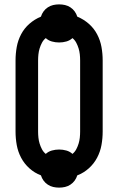

<svg xmlns="http://www.w3.org/2000/svg" viewBox="-20 -806 540 877"><path d="M250 51Q236 51 223 48Q210 45 198.5 37.5Q187 30 179 19Q171 8 167 -5Q138 -16 114.5 -37Q91 -58 76.5 -85.5Q62 -113 56.5 -143.5Q51 -174 51 -205V-530Q51 -561 56.5 -591.5Q62 -622 76.5 -649.5Q91 -677 114.5 -697.5Q138 -718 167 -730Q171 -743 179 -754Q187 -765 198.5 -772.5Q210 -780 223 -783Q236 -786 250 -786Q264 -786 277 -783Q290 -780 301.5 -772.5Q313 -765 321 -754Q329 -743 333 -730Q362 -718 385.5 -697.5Q409 -677 423.5 -649.5Q438 -622 443.5 -591.5Q449 -561 449 -530V-205Q449 -174 443.5 -143.5Q438 -113 423.5 -85.5Q409 -58 385.5 -37Q362 -16 333 -5Q329 8 321 19Q313 30 301.5 37.5Q290 45 277 48Q264 51 250 51ZM189 -103Q201 -114 217 -118.5Q233 -123 250 -123Q267 -123 283 -118.5Q299 -114 311 -103Q322 -112 328.5 -124.5Q335 -137 339 -150Q343 -163 344.5 -177Q346 -191 346 -205V-530Q346 -544 344.5 -558Q343 -572 339 -585Q335 -598 328.5 -610.5Q322 -623 311 -632Q299 -621 283 -616.5Q267 -612 250 -612Q233 -612 217 -616.5Q201 -621 189 -632Q178 -623 171.5 -610.5Q165 -598 161 -585Q157 -572 155.5 -558Q154 -544 154 -530V-205Q154 -191 155.5 -177Q157 -163 161 -150Q165 -137 171.5 -124.5Q178 -112 189 -103Z"/></svg>

Font: Zed Mono
Style: Bold
Weight: 700
Monospace: yes
Designer: Belleve Invis
Foundry: Belleve Invis
Version: Version 1.0.0; ttfautohint (v1.8.4)